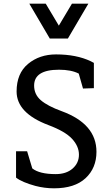

<svg xmlns="http://www.w3.org/2000/svg" viewBox="-20 -1010 606 1041"><path d="M67 -190H127L155 -97Q194 -66 282 -66Q339 -66 373.5 -96Q408 -126 408 -171.5Q408 -217 370.5 -257.5Q333 -298 242 -332Q70 -397 70 -514Q70 -612 132 -663.5Q194 -715 284 -715Q394 -715 472 -678Q481 -674 489 -669V-532L430 -530L407 -611Q366 -632 300 -632Q165 -632 165 -546Q165 -498 201.5 -466.5Q238 -435 315 -407Q503 -338 503 -187Q503 -99 444 -44Q385 11 273 11Q222 11 172 -2Q99 -22 67 -47ZM459 -990 348 -801H250L139 -990H228L299 -871L370 -990Z"/></svg>

Font: Belgrano
Style: Regular
Weight: 400
Designer: Daniel Hernandez
Foundry: Daniel Hernndez
Version: Version 1.003